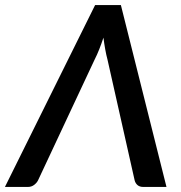

<svg xmlns="http://www.w3.org/2000/svg" viewBox="-56 -740 717 760"><path d="M603 0H511.5Q497 0 488.5 -7.2Q480 -14.5 477 -26L369.5 -504Q364.5 -522.5 360.5 -544.8Q356.5 -567 353.5 -591Q345.5 -567 336.8 -544.8Q328 -522.5 318.5 -504L94.5 -26Q89.5 -16 79 -8Q68.5 0 54 0H-36.5L320.5 -720H422.5Z"/></svg>

Font: Lato SemiBold
Style: Italic
Weight: 600
Italic angle: -7°
Designer: Lukasz Dziedzic with Adam Twardoch and Botio Nikoltchev
Foundry: tyPoland Lukasz Dziedzic
Version: Version 2.015; 2015-08-06; http://www.latofonts.com/